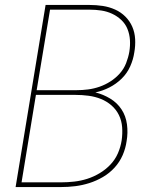

<svg xmlns="http://www.w3.org/2000/svg" viewBox="-20 -755 640 775"><path d="M43 0 164 -735H341Q369 -735 395 -731Q421 -727 444.5 -716.5Q468 -706 486 -688Q504 -670 514 -647Q524 -624 525.5 -597Q527 -570 522 -543Q518 -515 505.5 -487Q493 -459 471 -437.5Q449 -416 421.5 -402Q394 -388 365 -382Q397 -374 425 -357Q453 -340 470.5 -313.5Q488 -287 492.5 -253Q497 -219 491 -185Q487 -156 475 -128.5Q463 -101 442.5 -78.5Q422 -56 395.5 -40.5Q369 -25 340.5 -16Q312 -7 283.5 -3.5Q255 0 227 0ZM128 -391H289Q312 -391 335.5 -394Q359 -397 382 -405Q405 -413 426 -426.5Q447 -440 463.5 -458.5Q480 -477 489 -500Q498 -523 502 -546Q506 -570 504.5 -593.5Q503 -617 494.5 -638Q486 -659 469.5 -674.5Q453 -690 432.5 -699.5Q412 -709 389 -712.5Q366 -716 341 -716H182ZM227 -19Q253 -19 279.5 -22Q306 -25 331.5 -33Q357 -41 381.5 -55.5Q406 -70 425.5 -90.5Q445 -111 456 -136.5Q467 -162 471 -188Q475 -215 473 -241.5Q471 -268 460 -290.5Q449 -313 430 -329.5Q411 -346 387.5 -355.5Q364 -365 337.5 -368.5Q311 -372 284 -372H125L67 -19Z"/></svg>

Font: Iosevka SS04 Thin Extended
Style: Italic
Weight: 100
Width: 7
Italic angle: -9°
Monospace: yes
Designer: Belleve Invis
Foundry: Belleve Invis
Version: Version 19.0.0; ttfautohint (v1.8.4)